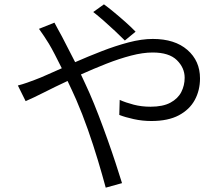

<svg xmlns="http://www.w3.org/2000/svg" viewBox="-20 -822 1040 892"><path d="M560.1 -633.8Q540.5 -653.3 514.4 -678Q488.3 -702.6 461.4 -726.1Q434.6 -749.5 413.1 -766.1L462.9 -801.8Q479.5 -790 506.8 -767.6Q534.2 -745.1 562.5 -720Q590.8 -694.8 609.9 -674.8ZM232.9 -716.8Q238.8 -705.1 249.8 -685.3Q260.7 -665.5 268.1 -651.9Q294.9 -601.1 329.1 -533.2Q389.2 -559.6 452.6 -584.2Q516.1 -608.9 577.1 -625Q638.2 -641.1 689.9 -641.1Q792 -641.1 850.6 -590.1Q909.2 -539.1 909.2 -458Q909.2 -402.3 885 -357.7Q860.8 -313 811 -286.4Q761.2 -259.8 683.1 -259.8Q641.1 -259.8 601.3 -268.6Q561.5 -277.3 534.2 -288.1L536.1 -357.9Q564.5 -345.2 601.1 -335.7Q637.7 -326.2 679.2 -326.2Q736.8 -326.2 771.7 -345Q806.6 -363.8 822.3 -394.5Q837.9 -425.3 837.9 -460.9Q837.9 -506.8 801.8 -542.5Q765.6 -578.1 689 -578.1Q644 -578.1 588.9 -563.7Q533.7 -549.3 474.1 -525.9Q414.6 -502.4 356 -476.1Q366.7 -454.1 376.5 -432.1Q386.2 -410.2 396 -389.2Q417 -341.3 438.2 -285.9Q459.5 -230.5 479.7 -173.6Q500 -116.7 517.1 -64.5Q534.2 -12.2 546.9 28.8L471.2 49.8Q455.6 -8.3 434.6 -78.1Q413.6 -147.9 388.2 -220.2Q362.8 -292.5 334 -358.9Q324.2 -381.3 314 -403.1Q303.7 -424.8 293.9 -445.8Q235.4 -418.5 184.8 -392.8Q134.3 -367.2 99.1 -352.1L63 -424.8Q84 -430.2 106.2 -438Q128.4 -445.8 142.1 -451.2Q168.5 -460.9 199.7 -475.1Q231 -489.3 267.1 -504.9Q249.5 -540 234.6 -569.1Q219.7 -598.1 207 -619.1Q198.2 -633.3 185.3 -653.1Q172.4 -672.9 161.1 -688Z"/></svg>

Font: Shanggu Mono N
Style: Regular
Weight: 350
Designer: GuiWonder
Version: Version 1.021